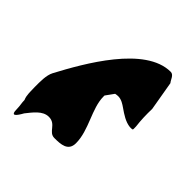

<svg xmlns="http://www.w3.org/2000/svg" viewBox="-81 -692 791 791"><g transform="rotate(-45 314.5 -296.0)"><path d="M49 -489C1 -489 28 -470 55 -455C81 -434 117 -409 117 -373C117 -329 71 -331 71 -295C71 -258 73 -217 119 -217C195 -217 266 -273 335 -273H341L377 -247C378 -242 379 -236 379 -231C379 -212 368 -196 359 -183C343 -160 326 -135 323 -107C323 -87 322 -91 343 -91C375 -95 407 -96 441 -95L569 -117C579 -126 603 -131 603 -149C603 -297 375 -425 255 -489C230 -502 194 -501 163 -501C140 -500 115 -502 95 -493C79 -493 64 -489 49 -489Z"/></g></svg>

Font: Camosport
Style: Regular
Weight: 400
Version: Version 001.000